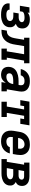

<svg xmlns="http://www.w3.org/2000/svg" viewBox="1507 -2085 586 3640"><g transform="rotate(90 1800.0 -265.0)"><path d="M259 8Q233 8 207 5.5Q181 3 156.5 -3.5Q132 -10 109.5 -22Q87 -34 71 -52.5Q55 -71 48 -96Q41 -121 45 -147Q45 -149 45.5 -150.5Q46 -152 46 -154H165Q165 -153 165 -152.5Q165 -152 165 -151Q163 -141 167 -131Q171 -121 178.5 -114Q186 -107 196 -103Q206 -99 216.5 -96.5Q227 -94 237.5 -93.5Q248 -93 259 -93Q271 -93 282.5 -93.5Q294 -94 305.5 -96.5Q317 -99 329 -102.5Q341 -106 351.5 -112.5Q362 -119 369 -129.5Q376 -140 378 -152Q381 -170 373 -186Q365 -202 350 -210.5Q335 -219 317 -222Q299 -225 281 -225H217L234 -326H298Q308 -326 318 -326.5Q328 -327 338 -329Q348 -331 358 -334.5Q368 -338 377 -344Q386 -350 392 -359.5Q398 -369 400 -379Q402 -394 394.5 -407Q387 -420 374.5 -426.5Q362 -433 346.5 -435Q331 -437 316 -437Q305 -437 294.5 -436.5Q284 -436 273.5 -434.5Q263 -433 252.5 -431Q242 -429 231.5 -424.5Q221 -420 212 -412.5Q203 -405 201 -394L194 -349H89L119 -530H224L218 -496Q231 -507 247 -516Q263 -525 279.5 -529.5Q296 -534 313 -536Q330 -538 347 -538Q371 -538 395 -534Q419 -530 440.5 -520.5Q462 -511 479 -495.5Q496 -480 506 -459Q516 -438 518.5 -414Q521 -390 517 -366Q515 -350 508.5 -334.5Q502 -319 490 -306.5Q478 -294 463 -286Q448 -278 432 -272Q450 -262 464 -248Q478 -234 486.5 -216Q495 -198 496.5 -176.5Q498 -155 495 -134Q491 -110 479 -87Q467 -64 447.5 -47Q428 -30 404 -19.5Q380 -9 356 -2.5Q332 4 307.5 6Q283 8 259 8Z M544 0 560 -101Q582 -101 603.5 -106Q625 -111 642.5 -125Q660 -139 672 -158.5Q684 -178 691 -198.5Q698 -219 702 -240.5Q706 -262 710 -283L734 -429H695V-530H1180V-429H1128L1073 -101H1112V0H901V-101H953L1008 -429H854L827 -267Q823 -241 817.5 -214.5Q812 -188 802.5 -162Q793 -136 778.5 -112Q764 -88 744.5 -67.5Q725 -47 700.5 -32.5Q676 -18 649.5 -10.5Q623 -3 596.5 -1.5Q570 0 544 0Z M1401 8Q1366 8 1333 -2Q1300 -12 1278.5 -36.5Q1257 -61 1250.5 -95Q1244 -129 1250 -164Q1254 -191 1267.5 -217.5Q1281 -244 1303.5 -263Q1326 -282 1353 -294Q1380 -306 1408 -312.5Q1436 -319 1463.5 -321.5Q1491 -324 1519 -324H1590L1596 -356Q1598 -373 1594.5 -390Q1591 -407 1579 -418Q1567 -429 1550.5 -433Q1534 -437 1516 -437Q1500 -437 1482.5 -434Q1465 -431 1449.5 -421.5Q1434 -412 1423 -397Q1412 -382 1408 -365H1289Q1294 -390 1305 -414Q1316 -438 1332.5 -458.5Q1349 -479 1371 -495Q1393 -511 1417 -521Q1441 -531 1466.5 -534.5Q1492 -538 1516 -538Q1538 -538 1559 -536Q1580 -534 1600 -528.5Q1620 -523 1638 -514Q1656 -505 1671 -491.5Q1686 -478 1696.5 -460.5Q1707 -443 1712 -423Q1717 -403 1716.5 -382Q1716 -361 1713 -339L1673 -101H1712V0H1537L1550 -82Q1538 -63 1522 -45.5Q1506 -28 1486.5 -15.5Q1467 -3 1444.5 2.5Q1422 8 1401 8ZM1435 -93Q1459 -93 1483.5 -100.5Q1508 -108 1527 -125Q1546 -142 1557 -165.5Q1568 -189 1572 -213L1574 -223H1519Q1508 -223 1497.5 -222.5Q1487 -222 1476.5 -221Q1466 -220 1455.5 -218.5Q1445 -217 1434 -214.5Q1423 -212 1413 -208Q1403 -204 1393.5 -197.5Q1384 -191 1378 -181.5Q1372 -172 1370 -161Q1368 -147 1371.5 -133Q1375 -119 1384 -109.5Q1393 -100 1407 -96.5Q1421 -93 1435 -93Z M1909 0V-101H2000L2055 -429H1992L1980 -357H1878L1907 -530H2356L2328 -357H2226L2238 -429H2175L2120 -101H2198V0Z M2660 8Q2636 8 2612.5 5Q2589 2 2567.5 -5.5Q2546 -13 2527.5 -26Q2509 -39 2494.5 -56Q2480 -73 2471.5 -94Q2463 -115 2459 -138Q2455 -161 2456.5 -185Q2458 -209 2461 -233L2480 -343Q2484 -370 2494 -397Q2504 -424 2521 -447.5Q2538 -471 2561.5 -489.5Q2585 -508 2611.5 -519Q2638 -530 2665.5 -534Q2693 -538 2720 -538Q2752 -538 2782.5 -532Q2813 -526 2838.5 -511Q2864 -496 2882.5 -472.5Q2901 -449 2910 -420.5Q2919 -392 2919 -360.5Q2919 -329 2914 -297L2900 -215H2578Q2575 -192 2576 -169.5Q2577 -147 2587.5 -129Q2598 -111 2618 -102Q2638 -93 2660 -93Q2677 -93 2693.5 -95.5Q2710 -98 2725.5 -106Q2741 -114 2753 -127.5Q2765 -141 2770 -158H2889Q2880 -121 2858 -88Q2836 -55 2803.5 -32.5Q2771 -10 2734 -1Q2697 8 2660 8ZM2595 -315H2797Q2801 -338 2799.5 -360Q2798 -382 2788.5 -400Q2779 -418 2759.5 -427.5Q2740 -437 2718 -437Q2696 -437 2674 -429.5Q2652 -422 2635.5 -406Q2619 -390 2609.5 -369Q2600 -348 2597 -327Z M2996 0V-101H3048L3102 -429H3063V-530H3324Q3349 -530 3373.5 -526.5Q3398 -523 3420 -514.5Q3442 -506 3460 -491Q3478 -476 3489.5 -455.5Q3501 -435 3504 -410.5Q3507 -386 3503 -361Q3500 -347 3495 -332.5Q3490 -318 3480.5 -306.5Q3471 -295 3458 -286Q3445 -277 3431 -271Q3448 -262 3462.5 -249Q3477 -236 3486 -219Q3495 -202 3497 -181.5Q3499 -161 3496 -141Q3492 -117 3480.5 -94.5Q3469 -72 3449.5 -55Q3430 -38 3407 -27.5Q3384 -17 3360 -10.5Q3336 -4 3312 -2Q3288 0 3264 0ZM3204 -324H3305Q3318 -324 3330.5 -326Q3343 -328 3355 -334Q3367 -340 3375 -351Q3383 -362 3385 -374Q3387 -387 3383 -398.5Q3379 -410 3370 -417Q3361 -424 3349 -426.5Q3337 -429 3324 -429H3222ZM3167 -101H3264Q3276 -101 3287 -101.5Q3298 -102 3309 -104.5Q3320 -107 3331.5 -110.5Q3343 -114 3353 -120.5Q3363 -127 3370 -137Q3377 -147 3379 -158Q3382 -175 3373.5 -189.5Q3365 -204 3350.5 -211Q3336 -218 3319.5 -220.5Q3303 -223 3286 -223H3188Z"/></g></svg>

Font: Iosevka Curly Slab ExObl
Style: Bold
Weight: 700
Width: 7
Italic angle: -9°
Monospace: yes
Designer: Belleve Invis
Foundry: Belleve Invis
Version: Version 11.0.0; ttfautohint (v1.8.3)